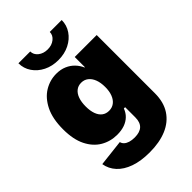

<svg xmlns="http://www.w3.org/2000/svg" viewBox="-279 -873 1201 1201"><g transform="rotate(-45 321.5 -272.5)"><path d="M310.1 214.8Q232.9 214.8 177 195.1Q121.1 175.3 88.4 139.6Q55.7 104 47.9 56.6L223.1 36.6Q226.1 50.8 237.3 61Q248.5 71.3 266.8 76.9Q285.2 82.5 309.6 82.5Q355.5 82.5 378.2 61Q400.9 39.6 400.9 -4.4V-94.2H389.6Q379.4 -65.9 359.1 -46.4Q338.9 -26.9 310.1 -16.8Q281.2 -6.8 245.1 -6.8Q185.1 -6.8 136 -35.4Q86.9 -64 57.6 -122.6Q28.3 -181.2 28.3 -270.5Q28.3 -364.7 58.8 -426Q89.4 -487.3 138.4 -517.1Q187.5 -546.9 244.1 -546.9Q282.7 -546.9 312.7 -533.9Q342.8 -521 364 -498.8Q385.3 -476.6 397 -449.2H399.9V-539.1H594.2V-24.4Q594.2 54.7 559.3 107.9Q524.4 161.1 460.7 188Q397 214.8 310.1 214.8ZM314.5 -148.9Q341.3 -148.9 360.8 -163.6Q380.4 -178.2 391.4 -205.8Q402.3 -233.4 402.3 -271.5Q402.3 -310.5 391.4 -338.6Q380.4 -366.7 360.8 -381.8Q341.3 -397 314.5 -397Q287.6 -397 268.6 -381.8Q249.5 -366.7 239.5 -338.6Q229.5 -310.5 229.5 -271.5Q229.5 -232.9 239.5 -205.3Q249.5 -177.7 268.6 -163.3Q287.6 -148.9 314.5 -148.9ZM314.5 -597.2Q259.8 -597.2 216.6 -618.9Q173.3 -640.6 148.2 -677.7Q123 -714.8 123 -760.3H227.5Q227.5 -731.4 252.4 -711.7Q277.3 -691.9 314.5 -691.9Q351.1 -691.9 375.7 -711.7Q400.4 -731.4 400.4 -760.3H505.9Q505.9 -714.8 480.7 -677.7Q455.6 -640.6 412.4 -618.9Q369.1 -597.2 314.5 -597.2Z"/></g></svg>

Font: Inter 18pt Black
Style: Regular
Weight: 900
Designer: Rasmus Andersson
Foundry: rsms
Version: Version 4.001;git-66647c0bb